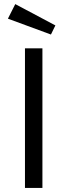

<svg xmlns="http://www.w3.org/2000/svg" viewBox="-20 -926 332 946"><path d="M55.2 -905.8 252.9 -800.8 231 -755.9 19 -834ZM189 -688V0H103V-688Z"/></svg>

Font: Fira Sans Book
Style: Regular
Weight: 350
Designer: Carrois Corporate & Edenspiekermann AG
Foundry: Carrois Corporate GbR & Edenspiekermann AG
Version: Version 4.203;PS 004.203;hotconv 1.0.88;makeotf.lib2.5.64775